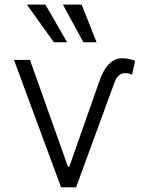

<svg xmlns="http://www.w3.org/2000/svg" viewBox="-20 -802 638 822"><path d="M39.8 -545.5H108.3L271 -88.1H276.6L403.1 -447.8Q437.5 -552.6 503.2 -552.6Q531.6 -552.6 558.6 -541.5L545.5 -482.6Q544.4 -483 542.3 -483.7Q527.3 -489.7 513.8 -489Q484.7 -488.3 470.2 -448.9L305.8 0H241.5ZM337 -621.1 249.3 -782.3H329.5L393.5 -621.1ZM210.6 -621.1 95.2 -782.3H174.4L267.4 -621.1Z"/></svg>

Font: Inter Light BETA
Style: Regular
Weight: 300
Designer: Rasmus Andersson
Foundry: rsms
Version: Version 3.011;git-f93a4a705